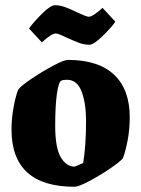

<svg xmlns="http://www.w3.org/2000/svg" viewBox="-20 -702 539 734"><path d="M24 -207Q24 -249 32 -292.5Q40 -336 50 -360Q63 -376 103.5 -403Q144 -430 184.5 -451.5Q225 -473 239 -473Q356 -473 416 -416.5Q476 -360 476 -254Q476 -208 468 -166Q460 -124 450 -97Q437 -82 397.5 -55.5Q358 -29 319 -8.5Q280 12 265 12Q24 12 24 -207ZM298 -79Q309 -147 309 -239Q309 -307 292 -352Q275 -397 236 -397Q222 -397 215 -394Q204 -390 197.5 -343Q191 -296 191 -222Q191 -136 212.5 -100.5Q234 -65 265 -65Q270 -66 298 -79ZM233 -559Q221 -565 210 -569.5Q199 -574 193 -574Q177 -574 140 -540L91 -593Q107 -616 140 -649Q173 -682 190 -682Q209 -682 229.5 -674.5Q250 -667 279 -653Q311 -638 319 -638Q335 -638 372 -672L421 -619Q406 -597 372 -564Q338 -531 322 -531Q302 -531 283 -538Q264 -545 233 -559Z"/></svg>

Font: Grenze ExtraBold
Style: Regular
Weight: 800
Designer: Renata Polastri
Foundry: Omnibus-Type
Version: Version 1.002; ttfautohint (v1.8)